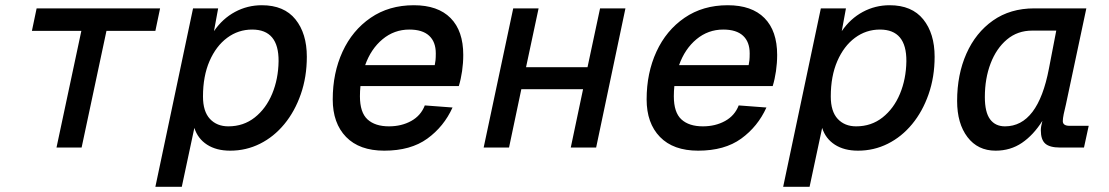

<svg xmlns="http://www.w3.org/2000/svg" viewBox="-20 -564 4240 734"><path d="M196 0 291 -446H102L120 -532H592L574 -446H387L292 0Z M574 150 718 -532H814L798 -445Q831 -493 878.5 -518.5Q926 -544 981 -544Q1066 -544 1109.5 -490Q1153 -436 1153 -347Q1153 -270 1130 -204Q1107 -138 1067 -89.5Q1027 -41 974 -14.5Q921 12 860 12Q807 12 771.5 -11Q736 -34 723 -75L675 150ZM853 -81Q911 -81 954 -115Q997 -149 1020.5 -205.5Q1044 -262 1045 -330Q1046 -451 944 -451Q891 -451 848.5 -419.5Q806 -388 781 -330.5Q756 -273 756 -195Q756 -138 782.5 -109.5Q809 -81 853 -81Z M1449 12Q1354 12 1303 -40.5Q1252 -93 1252 -184Q1252 -285 1289.5 -366.5Q1327 -448 1397 -496Q1467 -544 1562 -544Q1654 -544 1702.5 -495Q1751 -446 1751 -354Q1751 -323 1746.5 -292Q1742 -261 1734 -235H1358Q1356 -216 1356 -196Q1356 -134 1385 -107.5Q1414 -81 1467 -81Q1515 -81 1552 -101.5Q1589 -122 1604 -161L1710 -153Q1677 -80 1613.5 -34Q1550 12 1449 12ZM1545 -451Q1487 -451 1442.5 -414Q1398 -377 1376 -315H1642Q1644 -324 1645 -334Q1646 -344 1646 -360Q1646 -404 1620.5 -427.5Q1595 -451 1545 -451Z M1829 0 1942 -532H2039L1991 -307H2226L2274 -532H2371L2259 0H2162L2209 -223H1973L1926 0Z M2649 12Q2554 12 2503 -40.5Q2452 -93 2452 -184Q2452 -285 2489.5 -366.5Q2527 -448 2597 -496Q2667 -544 2762 -544Q2854 -544 2902.5 -495Q2951 -446 2951 -354Q2951 -323 2946.5 -292Q2942 -261 2934 -235H2558Q2556 -216 2556 -196Q2556 -134 2585 -107.5Q2614 -81 2667 -81Q2715 -81 2752 -101.5Q2789 -122 2804 -161L2910 -153Q2877 -80 2813.5 -34Q2750 12 2649 12ZM2745 -451Q2687 -451 2642.5 -414Q2598 -377 2576 -315H2842Q2844 -324 2845 -334Q2846 -344 2846 -360Q2846 -404 2820.5 -427.5Q2795 -451 2745 -451Z M2974 150 3118 -532H3214L3198 -445Q3231 -493 3278.5 -518.5Q3326 -544 3381 -544Q3466 -544 3509.5 -490Q3553 -436 3553 -347Q3553 -270 3530 -204Q3507 -138 3467 -89.5Q3427 -41 3374 -14.5Q3321 12 3260 12Q3207 12 3171.5 -11Q3136 -34 3123 -75L3075 150ZM3253 -81Q3311 -81 3354 -115Q3397 -149 3420.5 -205.5Q3444 -262 3445 -330Q3446 -451 3344 -451Q3291 -451 3248.5 -419.5Q3206 -388 3181 -330.5Q3156 -273 3156 -195Q3156 -138 3182.5 -109.5Q3209 -81 3253 -81Z M3786 12Q3718 12 3678.5 -40Q3639 -92 3639 -178Q3639 -279 3674.5 -359Q3710 -439 3776 -485.5Q3842 -532 3934 -532H4133L4055 -165Q4050 -145 4046.5 -128Q4043 -111 4043 -101Q4043 -83 4069 -83H4142L4124 0H4032Q3993 0 3976 -15Q3959 -30 3959 -66Q3959 -80 3965 -102Q3931 -48 3887 -18Q3843 12 3786 12ZM3822 -81Q3948 -81 3990 -302L4018 -447H3926Q3870 -447 3829.5 -413Q3789 -379 3767 -321.5Q3745 -264 3745 -193Q3745 -135 3765 -108Q3785 -81 3822 -81Z"/></svg>

Font: Geist Mono Medium
Style: Italic
Weight: 500
Italic angle: -12°
Monospace: yes
Designer: Basement.studio, Andrés Briganti, Mateo Zaragoza
Foundry: Basement.studio, Vercel, Andrés Briganti, Guido Ferreyra, Mateo Zaragoza
Version: Version 1.500; ttfautohint (v1.8.4.7-5d5b)